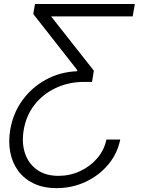

<svg xmlns="http://www.w3.org/2000/svg" viewBox="-20 -748 728 983"><path d="M595.7 -33.7Q580.6 40 532.7 96.2Q484.9 152.3 416.3 183.8Q347.7 215.3 269.5 215.3Q204.1 215.3 154.8 192.4Q105.5 169.4 74.7 128.7Q43.9 87.9 33 33.7Q22 -20.5 32.2 -82.5Q46.4 -168 94.5 -234.4Q142.6 -300.8 215.1 -340.3Q287.6 -379.9 374.5 -383.3L375.5 -389.2L150.4 -676.3L159.2 -727.5H670.4L659.2 -664.1H240.7L241.2 -664.6L460.4 -386.2L451.2 -328.6H403.3Q326.7 -327.1 262.5 -296.1Q198.2 -265.1 155.8 -210.2Q113.3 -155.3 101.1 -81.1Q90.3 -14.2 108.6 38.6Q127 91.3 170.7 121.8Q214.4 152.3 278.8 152.3Q337.9 152.3 389.6 128.4Q441.4 104.5 477.5 62.5Q513.7 20.5 524.9 -33.7Z"/></svg>

Font: Inter Light
Style: Italic
Weight: 300
Italic angle: -9.3988°
Designer: Rasmus Andersson
Foundry: rsms
Version: Version 4.001;git-66647c0bb